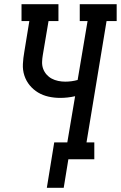

<svg xmlns="http://www.w3.org/2000/svg" viewBox="-20 -755 573 910"><path d="M202 135 237 -80H299L336 -299Q318 -295 300.5 -293Q283 -291 265 -291Q237 -291 210 -297Q183 -303 160.5 -316.5Q138 -330 121 -350.5Q104 -371 95.5 -397Q87 -423 88.5 -451.5Q90 -480 95 -508L119 -655H82V-735H257V-655H210L183 -495Q180 -478 179.5 -461Q179 -444 184.5 -429Q190 -414 200.5 -402Q211 -390 225 -382.5Q239 -375 255.5 -371.5Q272 -368 289 -368Q304 -368 319 -370Q334 -372 348 -376L395 -655H358V-735H533V-655H485L390 -80H427V0H304L282 135Z"/></svg>

Font: Iosevka Slab Medium Oblique
Style: Regular
Weight: 500
Italic angle: -9°
Monospace: yes
Designer: Belleve Invis
Foundry: Belleve Invis
Version: Version 11.1.1; ttfautohint (v1.8.3)